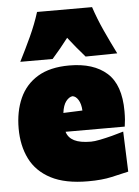

<svg xmlns="http://www.w3.org/2000/svg" viewBox="-55 -817 636 876"><g transform="rotate(-5 263.0 -379.0)"><path d="M313 16Q208 16 143 -18Q78 -52 48 -112.2Q18 -172.5 18 -251Q18 -329.5 45 -389.8Q72 -450 128.2 -484Q184.5 -518 273 -518Q384 -518 445 -463.5Q506 -409 506 -288Q506 -266.5 504.8 -250.2Q503.5 -234 501 -218H230Q238 -190.5 265 -176.8Q292 -163 342 -163Q357.5 -163 383.8 -168.2Q410 -173.5 439 -181Q468 -188.5 492 -196L499 -12Q466 -4.5 421.5 5.8Q377 16 313 16ZM275 -377Q259 -374.5 245.5 -357Q232 -339.5 227.5 -304.5L315 -308Q313.5 -338.5 302 -357Q290.5 -375.5 275 -377ZM52 -554Q80 -609 105.5 -664.2Q131 -719.5 148 -774H400Q418 -719.5 443.2 -664.2Q468.5 -609 496 -554L351 -552Q310 -598.5 274.5 -644.5Q239.5 -598.5 200 -554Z"/></g></svg>

Font: Commissioner Flair Black
Style: Regular
Weight: 900
Designer: Kostas Bartsokas
Foundry: Kostas Bartsokas
Version: Version 1.000; ttfautohint (v1.8.3)